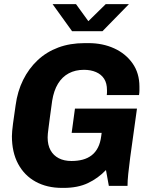

<svg xmlns="http://www.w3.org/2000/svg" viewBox="-20 -905 733 935"><path d="M282 10Q209 10 154 -20Q99 -50 68.5 -106.5Q38 -163 38 -242Q38 -262 43.5 -304Q49 -346 56 -392Q65 -460 92.5 -515.5Q120 -571 163 -611.5Q206 -652 263.5 -673.5Q321 -695 392 -695H411Q480 -695 536 -669.5Q592 -644 625.5 -596.5Q659 -549 659 -483Q659 -473 659 -463.5Q659 -454 657 -442H500Q501 -447 501 -452.5Q501 -458 501 -466Q501 -500 487 -521.5Q473 -543 447.5 -554Q422 -565 389 -565Q347 -565 315 -548Q283 -531 262.5 -497.5Q242 -464 234 -414Q227 -365 223 -333.5Q219 -302 216.5 -283.5Q214 -265 213 -254.5Q212 -244 212 -236Q212 -199 226 -173.5Q240 -148 266 -134.5Q292 -121 328 -121Q358 -121 382.5 -127.5Q407 -134 426 -148.5Q445 -163 457 -186.5Q469 -210 473 -243L475 -258H329L345 -376H647L614 -138Q608 -92 604.5 -58Q601 -24 601 0H510L496 -77Q458 -37 408.5 -13.5Q359 10 290 10ZM331 -753 236 -885H350L424 -783H391L495 -885H608L479 -753Z"/></svg>

Font: Chivo Medium
Style: Bold Italic
Weight: 700
Italic angle: -8.05°
Version: Version 2.002